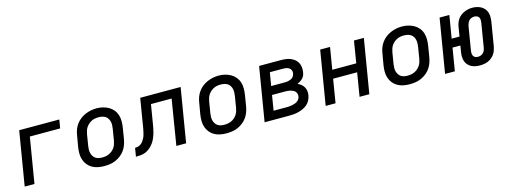

<svg xmlns="http://www.w3.org/2000/svg" viewBox="-14 -1177 4828 1822"><g transform="rotate(-15 2400.0 -266.5)"><path d="M72 0 160 -530H554L540 -446H242L168 0Z M854 8Q822 8 791.5 2Q761 -4 735.5 -18.5Q710 -33 691.5 -56Q673 -79 663.5 -108Q654 -137 654 -168.5Q654 -200 659 -231L678 -341Q682 -369 692 -396Q702 -423 719.5 -447Q737 -471 760.5 -489Q784 -507 811 -518.5Q838 -530 866 -535.5Q894 -541 922 -541Q954 -541 984 -533.5Q1014 -526 1039.5 -511.5Q1065 -497 1084 -474Q1103 -451 1112 -422.5Q1121 -394 1121 -362Q1121 -330 1116 -299L1098 -189Q1093 -161 1083 -134Q1073 -107 1056 -83.5Q1039 -60 1015 -41.5Q991 -23 964 -11.5Q937 0 909 4Q881 8 854 8ZM855 -76Q873 -76 890 -79Q907 -82 923.5 -89.5Q940 -97 954.5 -109.5Q969 -122 979 -137Q989 -152 994.5 -169Q1000 -186 1003 -203L1021 -313Q1024 -331 1024.5 -349Q1025 -367 1021 -383.5Q1017 -400 1008 -414.5Q999 -429 984.5 -438Q970 -447 953 -450.5Q936 -454 918 -454Q900 -454 883 -451Q866 -448 850 -440Q834 -432 820 -420Q806 -408 796 -393Q786 -378 780.5 -361Q775 -344 772 -327L754 -217Q751 -200 750.5 -182Q750 -164 754 -147.5Q758 -131 767 -116.5Q776 -102 789.5 -92.5Q803 -83 820.5 -79.5Q838 -76 855 -76Z M1165 0 1179 -84Q1194 -84 1209.5 -88Q1225 -92 1238 -102Q1251 -112 1260.5 -125.5Q1270 -139 1277 -153.5Q1284 -168 1288 -183Q1292 -198 1295.5 -213Q1299 -228 1301.5 -243.5Q1304 -259 1307 -274Q1307 -274 1307 -275Q1307 -276 1307 -276V-279Q1308 -280 1308 -281Q1308 -282 1308 -283L1349 -530H1746L1658 0H1562L1635 -446H1432L1403 -270Q1399 -246 1394.5 -221.5Q1390 -197 1383 -173Q1376 -149 1366 -125.5Q1356 -102 1341 -81Q1326 -60 1305.5 -42.5Q1285 -25 1262 -15Q1239 -5 1214 -2.5Q1189 0 1165 0Z M2054 8Q2022 8 1991.5 2Q1961 -4 1935.5 -18.5Q1910 -33 1891.5 -56Q1873 -79 1863.5 -108Q1854 -137 1854 -168.5Q1854 -200 1859 -231L1878 -341Q1882 -369 1892 -396Q1902 -423 1919.5 -447Q1937 -471 1960.5 -489Q1984 -507 2011 -518.5Q2038 -530 2066 -535.5Q2094 -541 2122 -541Q2154 -541 2184 -533.5Q2214 -526 2239.5 -511.5Q2265 -497 2284 -474Q2303 -451 2312 -422.5Q2321 -394 2321 -362Q2321 -330 2316 -299L2298 -189Q2293 -161 2283 -134Q2273 -107 2256 -83.5Q2239 -60 2215 -41.5Q2191 -23 2164 -11.5Q2137 0 2109 4Q2081 8 2054 8ZM2055 -76Q2073 -76 2090 -79Q2107 -82 2123.5 -89.5Q2140 -97 2154.5 -109.5Q2169 -122 2179 -137Q2189 -152 2194.5 -169Q2200 -186 2203 -203L2221 -313Q2224 -331 2224.5 -349Q2225 -367 2221 -383.5Q2217 -400 2208 -414.5Q2199 -429 2184.5 -438Q2170 -447 2153 -450.5Q2136 -454 2118 -454Q2100 -454 2083 -451Q2066 -448 2050 -440Q2034 -432 2020 -420Q2006 -408 1996 -393Q1986 -378 1980.5 -361Q1975 -344 1972 -327L1954 -217Q1951 -200 1950.5 -182Q1950 -164 1954 -147.5Q1958 -131 1967 -116.5Q1976 -102 1989.5 -92.5Q2003 -83 2020.5 -79.5Q2038 -76 2055 -76Z M2429 0 2517 -530H2730Q2754 -530 2778 -527Q2802 -524 2823.5 -515.5Q2845 -507 2863 -493Q2881 -479 2892 -459Q2903 -439 2906 -415Q2909 -391 2905 -367Q2903 -351 2897 -335.5Q2891 -320 2879.5 -308Q2868 -296 2854 -287Q2840 -278 2825 -272Q2843 -263 2859 -250.5Q2875 -238 2885 -220.5Q2895 -203 2898 -181.5Q2901 -160 2897 -139Q2893 -116 2881.5 -93Q2870 -70 2851 -53.5Q2832 -37 2809 -26.5Q2786 -16 2762 -10Q2738 -4 2714.5 -2Q2691 0 2667 0ZM2578 -316H2709Q2720 -316 2730 -317Q2740 -318 2750.5 -320.5Q2761 -323 2771.5 -327.5Q2782 -332 2790 -339.5Q2798 -347 2803 -357Q2808 -367 2810 -378Q2813 -393 2807.5 -408Q2802 -423 2789.5 -431.5Q2777 -440 2761.5 -443Q2746 -446 2730 -446H2600ZM2540 -84H2667Q2681 -84 2694.5 -85Q2708 -86 2721 -88.5Q2734 -91 2747.5 -95.5Q2761 -100 2773 -108Q2785 -116 2793 -128Q2801 -140 2803 -154Q2805 -167 2801.5 -180Q2798 -193 2789.5 -202.5Q2781 -212 2769 -217.5Q2757 -223 2744.5 -226.5Q2732 -230 2718.5 -231Q2705 -232 2691 -232H2564Z M3029 0 3117 -530H3214L3178 -315H3414L3449 -530H3546L3458 0H3362L3400 -231H3164L3126 0Z M3854 8Q3822 8 3791.5 2Q3761 -4 3735.5 -18.5Q3710 -33 3691.5 -56Q3673 -79 3663.5 -108Q3654 -137 3654 -168.5Q3654 -200 3659 -231L3678 -341Q3682 -369 3692 -396Q3702 -423 3719.5 -447Q3737 -471 3760.5 -489Q3784 -507 3811 -518.5Q3838 -530 3866 -535.5Q3894 -541 3922 -541Q3954 -541 3984 -533.5Q4014 -526 4039.5 -511.5Q4065 -497 4084 -474Q4103 -451 4112 -422.5Q4121 -394 4121 -362Q4121 -330 4116 -299L4098 -189Q4093 -161 4083 -134Q4073 -107 4056 -83.5Q4039 -60 4015 -41.5Q3991 -23 3964 -11.5Q3937 0 3909 4Q3881 8 3854 8ZM3855 -76Q3873 -76 3890 -79Q3907 -82 3923.5 -89.5Q3940 -97 3954.5 -109.5Q3969 -122 3979 -137Q3989 -152 3994.5 -169Q4000 -186 4003 -203L4021 -313Q4024 -331 4024.5 -349Q4025 -367 4021 -383.5Q4017 -400 4008 -414.5Q3999 -429 3984.5 -438Q3970 -447 3953 -450.5Q3936 -454 3918 -454Q3900 -454 3883 -451Q3866 -448 3850 -440Q3834 -432 3820 -420Q3806 -408 3796 -393Q3786 -378 3780.5 -361Q3775 -344 3772 -327L3754 -217Q3751 -200 3750.5 -182Q3750 -164 3754 -147.5Q3758 -131 3767 -116.5Q3776 -102 3789.5 -92.5Q3803 -83 3820.5 -79.5Q3838 -76 3855 -76Z M4544 8Q4522 8 4499.5 4Q4477 0 4458.5 -10.5Q4440 -21 4426 -37Q4412 -53 4405.5 -73.5Q4399 -94 4398.5 -116.5Q4398 -139 4402 -162L4412 -223H4335L4298 0H4202L4290 -530H4386L4349 -307H4426L4441 -398Q4444 -417 4451 -436.5Q4458 -456 4470 -473Q4482 -490 4499 -503Q4516 -516 4535 -524Q4554 -532 4573.5 -536Q4593 -540 4613 -540Q4636 -540 4657.5 -535Q4679 -530 4697.5 -520Q4716 -510 4730 -493.5Q4744 -477 4751 -456.5Q4758 -436 4758 -413.5Q4758 -391 4755 -368L4716 -132Q4712 -113 4705.5 -93.5Q4699 -74 4686.5 -57Q4674 -40 4657.5 -27Q4641 -14 4622 -6Q4603 2 4583 5Q4563 8 4544 8ZM4546 -76Q4546 -76 4546 -76Q4546 -76 4546 -76Q4559 -76 4573 -80.5Q4587 -85 4597.5 -95.5Q4608 -106 4613.5 -119Q4619 -132 4621 -146L4660 -382Q4662 -395 4661.5 -408.5Q4661 -422 4654.5 -433Q4648 -444 4635.5 -449Q4623 -454 4610 -454Q4596 -454 4582.5 -449Q4569 -444 4559 -434Q4549 -424 4543.5 -410.5Q4538 -397 4535 -384L4496 -148Q4494 -135 4495 -121.5Q4496 -108 4502 -97.5Q4508 -87 4520 -81.5Q4532 -76 4546 -76Z"/></g></svg>

Font: Iosevka Curly MdExObl
Style: Regular
Weight: 500
Width: 7
Italic angle: -9°
Monospace: yes
Designer: Belleve Invis
Foundry: Belleve Invis
Version: Version 11.1.0; ttfautohint (v1.8.3)